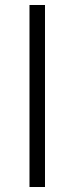

<svg xmlns="http://www.w3.org/2000/svg" viewBox="-20 -749 298 769"><path d="M98.1 0V-729H160.2V0Z"/></svg>

Font: Lumene Sans Light
Style: Regular
Weight: 300
Designer: Deni Anggara
Version: Version 1.003;Glyphs 3.1.2 (3151)